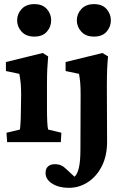

<svg xmlns="http://www.w3.org/2000/svg" viewBox="-20 -693 612 936"><path d="M14.6 0 11.7 -45.9 77.1 -61.5Q78.1 -65.4 79.1 -79.6Q80.1 -93.8 81.1 -114.7Q82 -135.7 82 -159.2L83 -232.4Q83 -261.7 81.1 -284.7Q79.1 -307.6 74.2 -333L8.8 -346.7V-390.6L188.5 -434.6L214.8 -418Q211.9 -386.7 210.4 -355Q209 -323.2 209 -283.2V-160.2Q209 -127.9 210.4 -98.6Q211.9 -69.3 214.8 -61.5L279.3 -45.9L276.4 0ZM147.5 -514.6Q107.4 -514.6 85.4 -538.6Q63.5 -562.5 63.5 -593.8Q63.5 -625 85.4 -648.9Q107.4 -672.9 147.5 -672.9Q187.5 -672.9 208.5 -648.9Q229.5 -625 229.5 -593.8Q229.5 -562.5 208.5 -538.6Q187.5 -514.6 147.5 -514.6ZM315.4 222.7Q266.6 222.7 234.4 202.1Q202.1 181.6 202.1 150.4Q202.1 128.9 214.4 118.2Q226.6 107.4 247.1 107.4Q264.6 107.4 277.8 113.3Q291 119.1 304.7 132.8L360.4 184.6L317.4 177.7Q333 177.7 345.2 166.5Q357.4 155.3 364.7 124Q372.1 92.8 372.1 35.2L373 -232.4Q373 -266.6 371.1 -289.1Q369.1 -311.5 365.2 -333L299.8 -346.7V-390.6L479.5 -434.6L506.8 -418Q503.9 -389.6 502.4 -356.9Q501 -324.2 501 -273.4L502 -1Q502 66.4 476.6 116.7Q451.2 167 408.7 194.8Q366.2 222.7 315.4 222.7ZM438.5 -514.6Q398.4 -514.6 376.5 -538.6Q354.5 -562.5 354.5 -593.8Q354.5 -625 376.5 -648.9Q398.4 -672.9 438.5 -672.9Q478.5 -672.9 499.5 -648.9Q520.5 -625 520.5 -593.8Q520.5 -562.5 499.5 -538.6Q478.5 -514.6 438.5 -514.6Z"/></svg>

Font: Crimson Pro ExtraLight
Style: Bold
Weight: 700
Version: Version 1.002